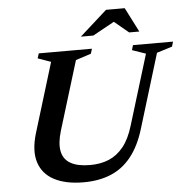

<svg xmlns="http://www.w3.org/2000/svg" viewBox="-59 -929 981 998"><g transform="rotate(-5 432.0 -429.5)"><path d="M242.5 -265.5Q223 -201 231.8 -158.5Q240.5 -116 277.5 -95.2Q314.5 -74.5 379 -74.5Q433.5 -74.5 476.8 -92.5Q520 -110.5 552.8 -151Q585.5 -191.5 606 -260L718 -626L647 -650.5L654.5 -676H863.5L856 -650.5L775.5 -625.5L657.5 -239Q631 -151.5 587 -96Q543 -40.5 480.8 -14.2Q418.5 12 338 12Q244.5 12 184.5 -19.5Q124.5 -51 104.8 -112.8Q85 -174.5 112.5 -265L223 -626.5L155 -650.5L163 -676H440.5L432.5 -650.5L352.5 -624.5ZM388.5 -743.5 531 -871H628.5L693.5 -743.5H640.5L557.5 -812.5H578.5L453.5 -743.5Z"/></g></svg>

Font: Newsreader 16pt 16pt SemiBold
Style: Italic
Weight: 600
Italic angle: -17°
Version: Version 1.003